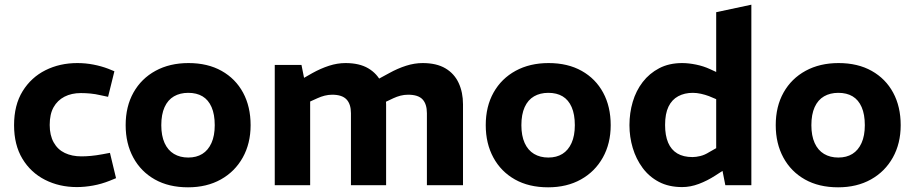

<svg xmlns="http://www.w3.org/2000/svg" viewBox="-20 -790 3902 819"><path d="M308 8Q233 8 172 -23Q111 -54 75.5 -113Q40 -172 40 -256Q40 -342 76.5 -401Q113 -460 174 -490.5Q235 -521 310 -521Q345 -521 378.5 -514.5Q412 -508 441 -497L468 -486L441 -377L408 -384Q387 -389 366 -391Q345 -393 325 -393Q285 -393 255 -377.5Q225 -362 208.5 -332.5Q192 -303 192 -257Q192 -213 209 -182.5Q226 -152 256.5 -137.5Q287 -123 327 -123Q346 -123 368 -125Q390 -127 417 -132L449 -138L475 -30L448 -19Q413 -5 377 1.5Q341 8 308 8Z M782 9Q700 9 640.5 -24.5Q581 -58 548.5 -118Q516 -178 516 -256Q516 -336 549.5 -395.5Q583 -455 643.5 -488Q704 -521 784 -521Q866 -521 925.5 -487.5Q985 -454 1017 -394.5Q1049 -335 1049 -256Q1049 -178 1015.5 -118Q982 -58 922 -24.5Q862 9 782 9ZM783 -118Q818 -118 843 -133.5Q868 -149 882 -180Q896 -211 896 -256Q896 -302 882.5 -333Q869 -364 844 -379Q819 -394 783 -394Q748 -394 722 -379Q696 -364 682 -333Q668 -302 668 -256Q668 -211 682 -180Q696 -149 722 -133.5Q748 -118 783 -118Z M1152 0V-513H1266L1277 -458L1312 -478Q1348 -498 1383.5 -509.5Q1419 -521 1454 -521Q1513 -521 1551 -498.5Q1589 -476 1608 -436Q1627 -396 1627 -345V0H1477V-307Q1477 -346 1458 -366Q1439 -386 1397 -386Q1381 -386 1365 -382Q1349 -378 1334 -371L1303 -357V0ZM1801 0V-307Q1801 -346 1782.5 -366Q1764 -386 1721 -386Q1704 -386 1688.5 -382Q1673 -378 1658 -371L1620 -353L1581 -446L1640 -478Q1676 -498 1712 -509.5Q1748 -521 1783 -521Q1842 -521 1880 -498.5Q1918 -476 1936.5 -436Q1955 -396 1955 -345V0Z M2318 9Q2236 9 2176.5 -24.5Q2117 -58 2084.5 -118Q2052 -178 2052 -256Q2052 -336 2085.5 -395.5Q2119 -455 2179.5 -488Q2240 -521 2320 -521Q2402 -521 2461.5 -487.5Q2521 -454 2553 -394.5Q2585 -335 2585 -256Q2585 -178 2551.5 -118Q2518 -58 2458 -24.5Q2398 9 2318 9ZM2319 -118Q2354 -118 2379 -133.5Q2404 -149 2418 -180Q2432 -211 2432 -256Q2432 -302 2418.5 -333Q2405 -364 2380 -379Q2355 -394 2319 -394Q2284 -394 2258 -379Q2232 -364 2218 -333Q2204 -302 2204 -256Q2204 -211 2218 -180Q2232 -149 2258 -133.5Q2284 -118 2319 -118Z M2890 8Q2833 8 2791 -14Q2749 -36 2721 -74Q2693 -112 2679 -159Q2665 -206 2665 -256Q2665 -308 2679 -355.5Q2693 -403 2721.5 -440Q2750 -477 2792 -499Q2834 -521 2890 -521Q2917 -521 2949 -514.5Q2981 -508 3009 -495L3035 -483V-738L3185 -770V0H3074L3062 -61L3031 -41Q2997 -19 2961 -5.5Q2925 8 2890 8ZM2817 -257Q2817 -212 2830 -181.5Q2843 -151 2869 -135.5Q2895 -120 2934 -120Q2949 -120 2967.5 -124.5Q2986 -129 3005 -141L3035 -158V-367L3004 -380Q2988 -386 2970 -390Q2952 -394 2935 -394Q2900 -394 2873 -379.5Q2846 -365 2831.5 -335Q2817 -305 2817 -257Z M3555 9Q3473 9 3413.5 -24.5Q3354 -58 3321.5 -118Q3289 -178 3289 -256Q3289 -336 3322.5 -395.5Q3356 -455 3416.5 -488Q3477 -521 3557 -521Q3639 -521 3698.5 -487.5Q3758 -454 3790 -394.5Q3822 -335 3822 -256Q3822 -178 3788.5 -118Q3755 -58 3695 -24.5Q3635 9 3555 9ZM3556 -118Q3591 -118 3616 -133.5Q3641 -149 3655 -180Q3669 -211 3669 -256Q3669 -302 3655.5 -333Q3642 -364 3617 -379Q3592 -394 3556 -394Q3521 -394 3495 -379Q3469 -364 3455 -333Q3441 -302 3441 -256Q3441 -211 3455 -180Q3469 -149 3495 -133.5Q3521 -118 3556 -118Z"/></svg>

Font: REM Medium SemiBold
Style: Regular
Weight: 600
Version: Version 1.005;gftools[0.9.28]